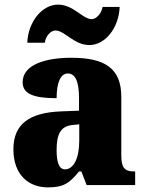

<svg xmlns="http://www.w3.org/2000/svg" viewBox="-20 -801 628 831"><path d="M367 -606C434 -606 494 -678 498 -771H424C420 -744 397 -718 377 -718C338 -718 298 -781 231 -781C163 -781 102 -708 98 -616H174C177 -643 198 -669 220 -669C260 -669 300 -606 367 -606ZM187 10C254 10 280 -7 322 -59H332L355 0H565V-59H561C519 -59 505 -75 505 -129V-382C505 -506 433 -551 289 -551C174 -551 78 -520 78 -445C78 -395 125 -376 225 -376C225 -447 244 -483 273 -483C306 -483 322 -449 322 -375V-322L246 -319C107 -314 38 -264 38 -155C38 -43 105 10 187 10ZM261 -68C236 -68 225 -98 225 -151C225 -220 242 -255 294 -260L323 -263V-191C323 -117 299 -68 261 -68Z"/></svg>

Font: Noto Serif Devanagari SemiCondensed Black
Style: Regular
Weight: 900
Width: 4
Designer: Universal Thirst, Indian Type Foundry and the Monotype Design Team
Foundry: Monotype Imaging Inc.
Version: Version 2.004